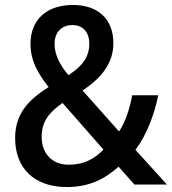

<svg xmlns="http://www.w3.org/2000/svg" viewBox="-20 -744 693 774"><path d="M274 -724C169 -724 103 -665 103 -568C103 -499 132 -449 176 -393C90 -339 41 -282 41 -187C41 -67 117 10 249 10C340 10 402 -22 458 -72L522 0H653L526 -140C572 -201 602 -282 618 -360H513C502 -303 486 -253 460 -214L313 -379C387 -429 437 -487 437 -570C437 -668 374 -724 274 -724ZM272 -643C312 -643 340 -616 340 -568C340 -517 315 -479 256 -441C221 -482 200 -524 200 -567C200 -617 231 -643 272 -643ZM232 -329 397 -141C362 -104 318 -80 257 -80C191 -80 148 -124 148 -192C148 -254 177 -290 232 -329Z"/></svg>

Font: Noto Sans Arabic UI SmCn Md
Style: Regular
Weight: 500
Width: 4
Designer: Monotype Design Team, Nadine Chahine and Nizar Qandah
Foundry: Monotype Imaging Inc.
Version: Version 2.010